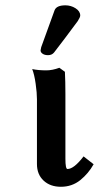

<svg xmlns="http://www.w3.org/2000/svg" viewBox="-20 -696 375 728"><path d="M205.1 -439 226.1 -423.8Q228 -387.7 228 -339.8V-94.2Q228 -55.2 235.8 -55.2Q260.3 -55.2 296.9 -103L335 -73.2Q315.4 -38.1 284.2 -12.9Q252.9 12.2 210.9 12.2Q170.4 12.2 145.3 -11.2Q120.1 -34.7 120.1 -74.2V-319.8Q120.1 -343.8 115.2 -378.4Q110.4 -413.1 102.1 -434.1Q125.5 -429.2 155.8 -429.2Q178.2 -429.2 205.1 -439ZM228 -675.8Q249 -675.8 266.6 -664.6Q284.2 -653.3 284.2 -637.2Q284.2 -630.9 274.9 -616.2Q219.7 -541.5 185.1 -497.1Q176.8 -486.8 162.1 -486.8Q149.4 -486.8 141.6 -492.2Q133.8 -497.6 133.8 -504.9L136.2 -517.1L187 -657.2Q194.3 -675.8 228 -675.8Z"/></svg>

Font: Linear Smooth
Style: Bold
Weight: 700
Designer: Philipp H. Poll, Flanker
Foundry: Philipp H. Poll, reworked by Flanker
Version: Version 1.061 | FøM Fix